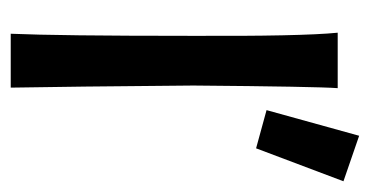

<svg xmlns="http://www.w3.org/2000/svg" viewBox="-190 -516 706 367"><g transform="rotate(90 163.5 -333.0)"><path d="M43 -625H149Q146 -585 144 -349Q144 -339 146 -141L148 0H45Q49 -92 49 -340Q50 -556 43 -625ZM240 -666 327 -636 264 -469 191 -489Z"/></g></svg>

Font: GFS Neohellenic Rg
Style: Bold
Weight: 700
Designer: Designed by Takis Katsoulidis and George D. Matthiopoulos.
Foundry: Designed by Takis Katsoulidis and George D. Matthiopoulos.
Version: Version 1.0